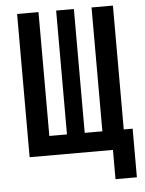

<svg xmlns="http://www.w3.org/2000/svg" viewBox="-57 -739 700 926"><g transform="rotate(-5 293.0 -275.5)"><path d="M61 0V-693.4H164.6V-93.8H250V-693.4H335.9V-93.8H421.4V-693.4H524.9V-93.8H567.9V141.6H464.4V0Z"/></g></svg>

Font: Caskaydia Cove Medium
Style: Regular
Weight: 500
Monospace: yes
Designer: Aaron Bell
Foundry: Saja Typeworks
Version: Version 4.300; ttfautohint (v1.8.3)